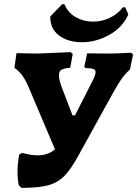

<svg xmlns="http://www.w3.org/2000/svg" viewBox="-20 -904 666 932"><path d="M626 -640 611 -567Q588 -546 571 -522.5Q554 -499 532 -459L364 -155Q326 -84 293 -50.5Q260 -17 213.5 -4.5Q167 8 84 8L71 -5Q65 -37 65 -70Q65 -108 73 -153L87 -162Q131 -150 163 -150Q213 -150 247 -179L121 -476Q105 -514 90 -535Q75 -556 55 -571L50 -575L60 -646L161 -644Q162 -644 256 -648L323 -651L333 -642L321 -575Q291 -573 278.5 -565.5Q266 -558 266 -539Q266 -520 278 -485L332 -344H344L424 -501Q444 -539 444 -554Q444 -565 433 -569Q422 -573 395 -574L389 -579L403 -645L512 -644Q534 -644 616 -648ZM282 -884 293 -883Q310 -842 348 -820.5Q386 -799 432 -799Q473 -799 512 -817Q551 -835 577 -869L588 -868L603 -834Q574 -770 510 -734.5Q446 -699 377 -699Q311 -699 267 -731.5Q223 -764 224 -824Z"/></svg>

Font: Alegreya SC ExtraBold
Style: Italic
Weight: 800
Italic angle: -7°
Designer: Juan Pablo del Peral
Foundry: Huerta Tipografica
Version: Version 2.007; ttfautohint (v1.6)